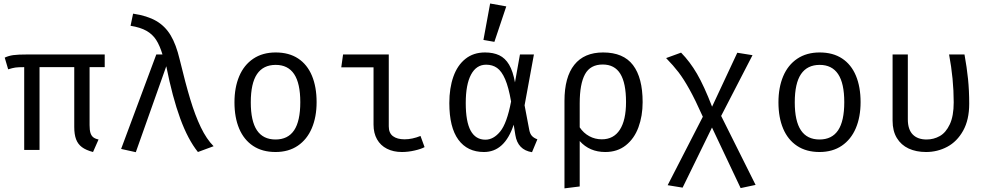

<svg xmlns="http://www.w3.org/2000/svg" viewBox="-20 -848 5578 1086"><path d="M572.3 -468.2H486.7V-140Q486.7 -112.8 491.5 -96.7Q496.4 -80.5 507.2 -71.8Q517.9 -63.1 537.4 -59L506.2 11.8Q466.7 1.5 443.6 -15.6Q420.5 -32.8 410.3 -60.3Q400 -87.7 400 -129.7V-468.2H203.6V0H116.9V-468.2Q82.1 -468.2 66.7 -465.9Q51.3 -463.6 26.2 -455.9L6.7 -522.1Q28.2 -532.3 54.6 -536.2Q81 -540 140 -540H572.3Z M899 -540Q883.6 -590.8 863.1 -622.6Q842.6 -654.4 808.2 -673.8Q773.8 -693.3 718.5 -702.1L732.8 -770.8Q812.8 -759 863.3 -729.7Q913.8 -700.5 945.1 -648.5Q976.4 -596.4 996.4 -511.3Q1028.7 -377.4 1056.2 -286.4Q1083.6 -195.4 1115.9 -128.2Q1148.2 -61 1188.2 -21L1099.5 11.8Q1043.1 -58.5 999.2 -178.2Q955.4 -297.9 920.5 -473.3L748.2 12.8L665.1 -5.6L864.1 -540Z M1770.8 -270.3Q1770.8 -186.7 1743.8 -123.1Q1716.9 -59.5 1664.6 -23.8Q1612.3 11.8 1538.5 11.8Q1463.6 11.8 1411.5 -22.8Q1359.5 -57.4 1332.8 -120.5Q1306.2 -183.6 1306.2 -269.2Q1306.2 -353.3 1333.1 -416.9Q1360 -480.5 1412.6 -515.9Q1465.1 -551.3 1539.5 -551.3Q1614.4 -551.3 1666.2 -517.2Q1717.9 -483.1 1744.4 -419.7Q1770.8 -356.4 1770.8 -270.3ZM1398.5 -269.2Q1398.5 -163.1 1433.3 -111Q1468.2 -59 1538.5 -59Q1608.7 -59 1643.6 -111Q1678.5 -163.1 1678.5 -270.3Q1678.5 -376.9 1643.6 -429Q1608.7 -481 1539.5 -481Q1469.2 -481 1433.8 -429Q1398.5 -376.9 1398.5 -269.2Z M2092.8 -467.2H1910.3L1920.5 -540H2179V-133.3Q2179 -95.4 2202.8 -77.7Q2226.7 -60 2268.2 -60Q2311.3 -60 2358.5 -79L2381.5 -15.9Q2362.1 -5.1 2325.1 3.3Q2288.2 11.8 2253.3 11.8Q2205.1 11.8 2168.7 -6.7Q2132.3 -25.1 2112.6 -60Q2092.8 -94.9 2092.8 -143.1Z M2892.8 -382.1 2921 -540H3000L2947.2 -252.3L2973.8 -112.3Q2977.9 -91.3 2988.5 -79.5Q2999 -67.7 3019.5 -60L2989.2 12.8Q2908.2 0 2894.9 -84.6L2885.6 -142.6Q2834.4 11.8 2717.4 11.8Q2623.6 11.8 2572.6 -57.9Q2521.5 -127.7 2521.5 -265.1Q2521.5 -349.7 2544.4 -414.4Q2567.2 -479 2612.6 -515.1Q2657.9 -551.3 2723.1 -551.3Q2770.3 -551.3 2803.8 -535.4Q2837.4 -519.5 2859.5 -482.3Q2881.5 -445.1 2892.8 -382.1ZM2614.4 -265.1Q2614.4 -159.5 2642.3 -108.7Q2670.3 -57.9 2725.6 -57.9Q2771.3 -57.9 2809.2 -104.1Q2847.2 -150.3 2870.8 -273.8Q2856.9 -354.4 2837.2 -400Q2817.4 -445.6 2791.5 -463.8Q2765.6 -482.1 2729.7 -482.1Q2674.4 -482.1 2644.4 -426.2Q2614.4 -370.3 2614.4 -265.1ZM2714.4 -622.1 2752.3 -828.2 2843.6 -811.8 2776.4 -611.3Z M3614.9 -270.3Q3614.9 -192.3 3591.3 -128.2Q3567.7 -64.1 3520 -26.2Q3472.3 11.8 3403.6 11.8Q3314.4 11.8 3259 -50.3V206.7L3172.8 217.4V-277.4Q3172.8 -411.8 3228.5 -481.5Q3284.1 -551.3 3391.3 -551.3Q3506.2 -551.3 3560.5 -479.7Q3614.9 -408.2 3614.9 -270.3ZM3259 -263.6V-127.7Q3280.5 -95.4 3313.1 -77.7Q3345.6 -60 3384.1 -60Q3450.8 -60 3485.9 -114.1Q3521 -168.2 3521 -270.8Q3521 -377.9 3488.7 -430.5Q3456.4 -483.1 3389.2 -483.1Q3319 -483.1 3289 -428.2Q3259 -373.3 3259 -263.6Z M4059 -192.3 4253.8 197.9 4169.2 215.9 4007.2 -126.7 3841 213.3 3756.4 199.5 3955.4 -187.7Q3912.3 -284.1 3879.7 -342.6Q3847.2 -401 3818.2 -439Q3789.2 -476.9 3747.7 -519.5L3832.3 -550.3Q3882.6 -499 3922.3 -430.8Q3962.1 -362.6 4007.7 -244.6L4150.3 -549.7L4236.4 -535.9Z M4847.7 -270.3Q4847.7 -186.7 4820.8 -123.1Q4793.8 -59.5 4741.5 -23.8Q4689.2 11.8 4615.4 11.8Q4540.5 11.8 4488.5 -22.8Q4436.4 -57.4 4409.7 -120.5Q4383.1 -183.6 4383.1 -269.2Q4383.1 -353.3 4410 -416.9Q4436.9 -480.5 4489.5 -515.9Q4542.1 -551.3 4616.4 -551.3Q4691.3 -551.3 4743.1 -517.2Q4794.9 -483.1 4821.3 -419.7Q4847.7 -356.4 4847.7 -270.3ZM4475.4 -269.2Q4475.4 -163.1 4510.3 -111Q4545.1 -59 4615.4 -59Q4685.6 -59 4720.5 -111Q4755.4 -163.1 4755.4 -270.3Q4755.4 -376.9 4720.5 -429Q4685.6 -481 4616.4 -481Q4546.2 -481 4510.8 -429Q4475.4 -376.9 4475.4 -269.2Z M5435.4 -540Q5448.7 -466.7 5455.4 -401.3Q5462.1 -335.9 5462.1 -261.5Q5462.1 -170.3 5427.7 -108.7Q5393.3 -47.2 5337.9 -17.7Q5282.6 11.8 5217.9 11.8Q5162.1 11.8 5119.5 -7.9Q5076.9 -27.7 5052.8 -67.4Q5028.7 -107.2 5028.7 -165.1V-540H5114.9V-172.8Q5114.9 -115.9 5142.6 -87.4Q5170.3 -59 5221 -59Q5261.5 -59 5295.9 -78.5Q5330.3 -97.9 5352.3 -144.9Q5374.4 -191.8 5374.4 -269.2Q5374.4 -401 5348.2 -540Z"/></svg>

Font: Fira Code Fixed
Style: Regular
Weight: 400
Monospace: yes
Designer: Carrois Corporate, Edenspiekermann AG, Nikita Prokopov
Foundry: Carrois Corporate, Edenspiekermann AG, Nikita Prokopov
Version: Version 5.002